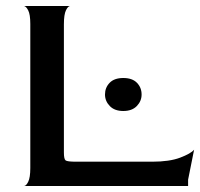

<svg xmlns="http://www.w3.org/2000/svg" viewBox="-20 -620 667 640"><path d="M60 0Q67 0 74 -14Q81 -28 81 -60V-540Q81 -572 74 -585.5Q67 -599 60 -600H214Q207 -600 200 -586Q193 -572 193 -539V-112Q193 -90 198.5 -85.5Q204 -81 234 -81H487Q545 -81 580.5 -94.5Q616 -108 627 -121L607 -21V0ZM391 -250Q362 -250 346 -266.5Q330 -283 330 -305Q330 -328 345.5 -344Q361 -360 391 -360Q421 -360 436.5 -344Q452 -328 452 -305Q452 -283 436 -266.5Q420 -250 391 -250Z"/></svg>

Font: Red Rose
Style: Regular
Weight: 400
Designer: Jaikishan Patel
Version: Version 2.000; ttfautohint (v1.8.3)